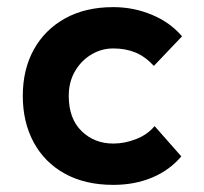

<svg xmlns="http://www.w3.org/2000/svg" viewBox="-20 -502 573 539"><path d="M414 -148 489 -63Q456 -24 407 -3.5Q358 17 298 17Q219 17 162 -14.5Q105 -46 74.5 -102.5Q44 -159 44 -233Q44 -307 75 -363Q106 -419 163 -450.5Q220 -482 298 -482Q355 -482 406.5 -460.5Q458 -439 491 -400L412 -317Q388 -343 360.5 -354.5Q333 -366 298 -366Q265 -366 236.5 -349Q208 -332 190.5 -302Q173 -272 173 -233Q173 -169 209 -134Q245 -99 298 -99Q330 -99 362 -111.5Q394 -124 414 -148Z"/></svg>

Font: Kreadon
Style: Bold
Weight: 700
Designer: Reiya WATANABE
Foundry: StudioGnu
Version: Version 1.003; ttfautohint (v1.8.4.7-5d5b);gftools[0.9.32]